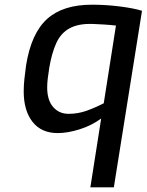

<svg xmlns="http://www.w3.org/2000/svg" viewBox="-20 -561 625 818"><path d="M365 237 411 -56Q370 -26 319 -10Q268 6 226 6Q156 6 118.5 -42Q81 -90 81 -172Q81 -198 84 -225Q87 -252 91 -282Q102 -351 124.5 -400.5Q147 -450 181 -480.5Q215 -511 262.5 -526Q310 -541 372 -541Q431 -541 490.5 -533.5Q550 -526 585 -515L465 237ZM272 -76Q312 -76 348.5 -89Q385 -102 422 -121L474 -452Q449 -455 424.5 -456.5Q400 -458 375 -459Q315 -461 277.5 -441Q240 -421 220.5 -379Q201 -337 190 -273Q186 -248 183.5 -227Q181 -206 181 -189Q181 -134 206.5 -105Q232 -76 272 -76Z"/></svg>

Font: Exo Thin Medium
Style: Italic
Weight: 500
Italic angle: -9°
Version: Version 2.000